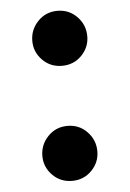

<svg xmlns="http://www.w3.org/2000/svg" viewBox="-46 -587 432 640"><g transform="rotate(-5 170.0 -267.5)"><path d="M170 17Q131 17 104.5 -10Q78 -37 78 -74Q78 -112 104.5 -139.5Q131 -167 170 -167Q209 -167 235.5 -139.5Q262 -112 262 -74Q262 -37 235.5 -10Q209 17 170 17ZM170 -368Q131 -368 104.5 -395Q78 -422 78 -459Q78 -497 104.5 -524.5Q131 -552 170 -552Q209 -552 235.5 -524.5Q262 -497 262 -459Q262 -422 235.5 -395Q209 -368 170 -368Z"/></g></svg>

Font: Noto Serif SC ExtraLight Black
Style: Regular
Weight: 900
Version: Version 2.002-H1;hotconv 1.1.0;makeotfexe 2.6.0